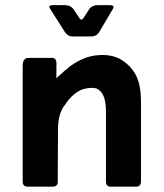

<svg xmlns="http://www.w3.org/2000/svg" viewBox="-20 -717 626 734"><path d="M66.7 -22.7V-216Q68.3 -267.7 100.3 -308Q164 -397.3 250.7 -465.7Q303 -502.7 354.7 -506Q410.7 -510.7 447.5 -486.2Q484.3 -461.7 501.3 -426Q518.3 -390.3 519 -331V-22.7Q518.3 -3.3 499.3 -3.3H404.3Q385 -3.3 385 -22.7V-290.3Q385 -323 378 -344.3Q371 -365.7 354.3 -375.8Q337.7 -386 299.3 -376.7Q259.3 -363.7 227.3 -314.7Q201.7 -283.3 201.7 -220L200.7 -22.7Q201.7 -4 180.7 -3.3H87.3Q66.7 -3.3 66.7 -22.7ZM194.3 -59.7H66.7V-467.7Q67.3 -495.7 89.3 -495.7H178.7Q195.7 -495.7 195.7 -475.3ZM227.3 -595.7 171.3 -684Q162.7 -697.3 182 -697.3H229Q249 -697.3 260 -683L284.7 -646.3Q290.7 -637.7 298 -646.3L321.7 -683Q332.7 -697.3 353.7 -697.3H399Q419 -697.3 412.7 -685L360.7 -596.7Q349.7 -577.7 329 -577.7H257.7Q239.3 -577.7 227.3 -595.7Z"/></svg>

Font: Vivano Light
Style: Regular
Weight: 300
Designer: Joe Prince, Josias Burgherr
Version: Version 2.064;September 19, 2022;FontCreator 14.0.0.2877 64-